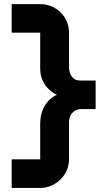

<svg xmlns="http://www.w3.org/2000/svg" viewBox="-20 -820 507 940"><path d="M448.2 -286.1H374Q357.9 -284.7 345.2 -276.9Q339.8 -273.4 334.7 -268.3Q329.6 -263.2 325.7 -255.6Q321.8 -248 319.6 -237.8Q317.4 -227.5 317.9 -213.9V-40Q317.9 -10.3 306.2 15.4Q294.4 41 274.9 59.8Q255.4 78.6 229.7 89.4Q204.1 100.1 176.8 100.1H37.1V-40H176.8V-213.9Q176.8 -234.9 180.2 -252.2Q183.6 -269.5 189.5 -283.4Q195.3 -297.4 202.6 -308.1Q210 -318.8 217.8 -327.1Q235.8 -346.2 258.8 -356Q235.8 -366.2 217.8 -384.3Q210 -391.6 202.6 -401.6Q195.3 -411.6 189.5 -424.1Q183.6 -436.5 180.2 -451.7Q176.8 -466.8 176.8 -484.9V-660.2H37.1V-799.8H176.8Q205.6 -799.8 231.2 -789.3Q256.8 -778.8 276.1 -760Q295.4 -741.2 306.6 -715.6Q317.9 -689.9 317.9 -660.2V-487.8Q318.8 -470.2 324.7 -456.5Q330.1 -444.8 341.3 -435.3Q352.5 -425.8 374 -425.8H448.2Z"/></svg>

Font: Righteous
Style: Regular
Weight: 400
Version: Version 1.000